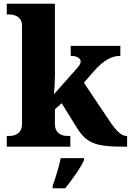

<svg xmlns="http://www.w3.org/2000/svg" viewBox="-20 -780 697 1021"><path d="M16 0H354V-57H338C316 -57 272 -65 272 -122V-199L308 -231L386 -105C440 -18 484 0 642 0H656V-57H653C624 -57 596 -86 559 -142L426 -340L479 -401C531 -460 574 -483 620 -483V-536H356V-483C389 -483 409 -470 409 -453C409 -447 407 -437 393 -421L267 -279C269 -293 272 -344 272 -378V-760H16V-703H30C51 -703 97 -695 97 -644V-120C97 -65 52 -57 30 -57H16ZM260 208V221H327C362 177 409 113 427 71V61H303C295 103 274 170 260 208Z"/></svg>

Font: Noto Serif Malayalam ExtraBold
Style: Regular
Weight: 800
Designer: Indian type Foundry, Jelle Bosma, Monotype Design Team
Foundry: Monotype Imaging Inc.
Version: Version 2.104